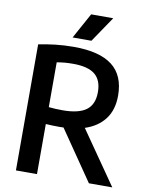

<svg xmlns="http://www.w3.org/2000/svg" viewBox="-101 -1019 838 1091"><g transform="rotate(10 318.5 -474.0)"><path d="M68 0V-727.5Q113 -736.5 163.8 -742.5Q214.5 -748.5 271.5 -748.5Q419.5 -748.5 492.8 -692Q566 -635.5 566 -518.5Q566 -437 526 -383.8Q486 -330.5 411.5 -306L624 0H489L292 -287Q281 -286.5 269 -286.5Q244.5 -286.5 226.5 -287.2Q208.5 -288 189.5 -289V0ZM269.5 -382.5Q362 -382.5 405.8 -415Q449.5 -447.5 449.5 -518.5Q449.5 -588 409.2 -620.5Q369 -653 284 -653Q255.5 -653 233.5 -651Q211.5 -649 189.5 -645V-386.5Q211.5 -384.5 229 -383.5Q246.5 -382.5 269.5 -382.5ZM254 -800 335 -947.5H462.5L362.5 -800Z"/></g></svg>

Font: Encode Sans Semi Condensed SemiBold
Style: Regular
Weight: 600
Width: 4
Designer: Multiple Designers
Foundry: Impallari Type
Version: Version 3.000; ttfautohint (v1.8.3) -l 8 -r 50 -G 200 -x 14 